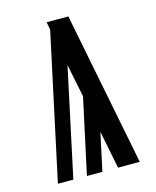

<svg xmlns="http://www.w3.org/2000/svg" viewBox="-111 -812 722 888"><g transform="rotate(-15 250.0 -367.5)"><path d="M55 0 205 -698 198 -735Q224 -735 250 -735Q276 -735 302 -735L447 0H343L307 -181L268 0H194L272 -361L240 -519L129 0Z"/></g></svg>

Font: Iosevka SS08 Regular
Style: Bold
Weight: 700
Monospace: yes
Designer: Belleve Invis
Foundry: Belleve Invis
Version: Version 16.3.4; ttfautohint (v1.8.4)